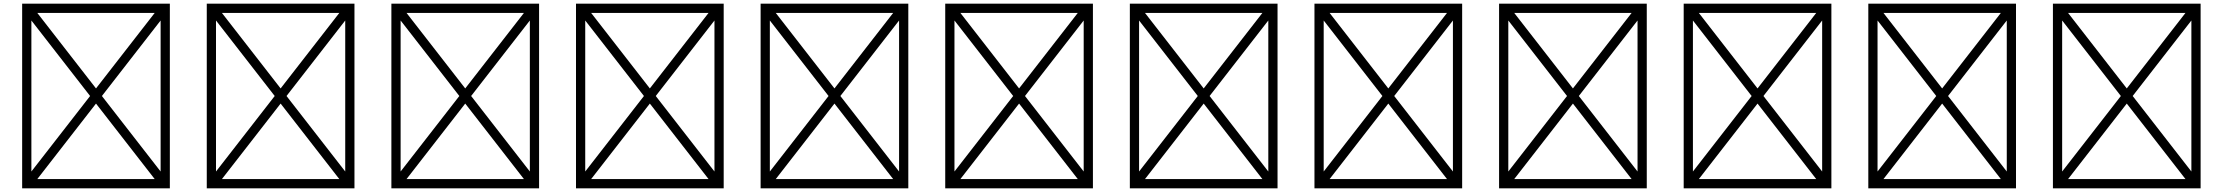

<svg xmlns="http://www.w3.org/2000/svg" viewBox="-20 -900 12040 1040"><path d="M100 120H900V-880H100ZM500 -421 182 -830H818ZM532 -380 850 -789V29ZM182 70 500 -339 818 70ZM150 -789 468 -380 150 29Z M1100 120H1900V-880H1100ZM1500 -421 1182 -830H1818ZM1532 -380 1850 -789V29ZM1182 70 1500 -339 1818 70ZM1150 -789 1468 -380 1150 29Z M2100 120H2900V-880H2100ZM2500 -421 2182 -830H2818ZM2532 -380 2850 -789V29ZM2182 70 2500 -339 2818 70ZM2150 -789 2468 -380 2150 29Z M3100 120H3900V-880H3100ZM3500 -421 3182 -830H3818ZM3532 -380 3850 -789V29ZM3182 70 3500 -339 3818 70ZM3150 -789 3468 -380 3150 29Z M4100 120H4900V-880H4100ZM4500 -421 4182 -830H4818ZM4532 -380 4850 -789V29ZM4182 70 4500 -339 4818 70ZM4150 -789 4468 -380 4150 29Z M5100 120H5900V-880H5100ZM5500 -421 5182 -830H5818ZM5532 -380 5850 -789V29ZM5182 70 5500 -339 5818 70ZM5150 -789 5468 -380 5150 29Z M6100 120H6900V-880H6100ZM6500 -421 6182 -830H6818ZM6532 -380 6850 -789V29ZM6182 70 6500 -339 6818 70ZM6150 -789 6468 -380 6150 29Z M7100 120H7900V-880H7100ZM7500 -421 7182 -830H7818ZM7532 -380 7850 -789V29ZM7182 70 7500 -339 7818 70ZM7150 -789 7468 -380 7150 29Z M8100 120H8900V-880H8100ZM8500 -421 8182 -830H8818ZM8532 -380 8850 -789V29ZM8182 70 8500 -339 8818 70ZM8150 -789 8468 -380 8150 29Z M9100 120H9900V-880H9100ZM9500 -421 9182 -830H9818ZM9532 -380 9850 -789V29ZM9182 70 9500 -339 9818 70ZM9150 -789 9468 -380 9150 29Z M10100 120H10900V-880H10100ZM10500 -421 10182 -830H10818ZM10532 -380 10850 -789V29ZM10182 70 10500 -339 10818 70ZM10150 -789 10468 -380 10150 29Z M11100 120H11900V-880H11100ZM11500 -421 11182 -830H11818ZM11532 -380 11850 -789V29ZM11182 70 11500 -339 11818 70ZM11150 -789 11468 -380 11150 29Z"/></svg>

Font: Adobe NotDef
Style: Regular
Weight: 400
Monospace: yes
Foundry: Adobe Systems Incorporated
Version: Version 1.000;PS 1;hotconv 1.0.98;makeotf.lib2.5.65220